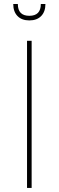

<svg xmlns="http://www.w3.org/2000/svg" viewBox="-20 -929 290 949"><path d="M136.4 -727.3V0H113.6V-727.3ZM45.5 -909.1H68.2Q68.2 -850.9 125 -850.9Q181.8 -850.9 181.8 -909.1H204.5Q204.5 -871.4 183.6 -849.8Q162.6 -828.1 125 -828.1Q87.4 -828.1 66.4 -849.8Q45.5 -871.4 45.5 -909.1Z"/></svg>

Font: Inter P Thin
Style: Regular
Weight: 100
Designer: Rasmus Andersson
Foundry: rsms
Version: Version 3.018;git-588b23468